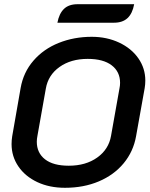

<svg xmlns="http://www.w3.org/2000/svg" viewBox="-20 -884 711 913"><path d="M35 -199Q35 -217 38 -236L78 -465Q91 -540 139 -595.5Q187 -651 259.5 -680Q332 -709 416 -709Q488 -709 546.5 -681.5Q605 -654 638 -606.5Q671 -559 671 -501Q671 -483 668 -465L627 -236Q614 -163 568 -107.5Q522 -52 450 -21.5Q378 9 289 9Q215 9 157.5 -18Q100 -45 67.5 -92.5Q35 -140 35 -199ZM508 -238 548 -463Q551 -477 551 -490Q551 -543 511 -573.5Q471 -604 397 -604Q317 -604 263 -565.5Q209 -527 198 -463L158 -238Q155 -223 155 -210Q155 -157 194 -126.5Q233 -96 307 -96Q388 -96 442.5 -135Q497 -174 508 -238ZM349 -864H618Q610 -820 586.5 -798Q563 -776 522 -776H253Q261 -819 284 -841.5Q307 -864 349 -864Z"/></svg>

Font: K2D SemiBold
Style: Italic
Weight: 600
Italic angle: -10°
Designer: Katatrad Aksorn Co.,Ltd.
Foundry: Cadson Demak Co.,Ltd.
Version: Version 1.000; ttfautohint (v1.6)